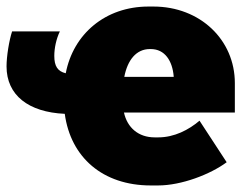

<svg xmlns="http://www.w3.org/2000/svg" viewBox="-20 -553 753 587"><path d="M17 -457C8 -430 0 -381 0 -350C0 -262 67 -210 178 -205C196 -72 294 14 441 14H463C535 14 623 -20 673 -57L590 -184C557 -156 513 -133 464 -133H453C403 -133 369 -163 359 -209H698V-299C698 -431 592 -533 449 -533H434C302 -533 204 -449 181 -329C156 -335 146 -351 146 -382C146 -406 152 -434 163 -457ZM360 -318C370 -370 397 -403 438 -403H441C484 -403 507 -367 511 -320V-318Z"/></svg>

Font: Fixel Text Black
Style: Regular
Weight: 900
Width: 4
Designer: AlfaBravo + MacPaw
Foundry: Kyrylo Tkachov, Marchela Mozhyna, Serhii Makarenko, Maria Weinstein, Zakhar Kryvoshyya
Version: Version 1.211